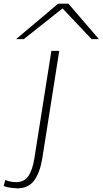

<svg xmlns="http://www.w3.org/2000/svg" viewBox="-116 -810 561 1050"><path d="M208 -532 115 58Q102 135 70.5 177.5Q39 220 -22 220Q-31 220 -55.5 217Q-80 214 -96 207L-87 174Q-69 182 -53.5 184Q-38 186 -27 186Q17 186 39.5 152.5Q62 119 72 56L165 -532ZM-28 -596 202 -790H258L425 -596H385L226 -764L14 -596Z"/></svg>

Font: Georama ExtraExtended ExtraLight
Style: Italic
Weight: 200
Width: 8
Italic angle: -9°
Designer: Jean-Baptiste Levee
Foundry: Production Type
Version: Version 1.000